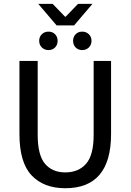

<svg xmlns="http://www.w3.org/2000/svg" viewBox="-20 -975 685 1007"><path d="M177.7 -655.3V-268.1Q177.7 -161.1 216.1 -116Q254.4 -70.8 322.3 -70.8Q391.6 -70.8 431.4 -116Q471.2 -161.1 471.2 -268.1V-655.3H562.5V-272Q562.5 12.2 322.3 12.2Q210 12.2 146 -54.9Q82 -122.1 82 -272V-655.3ZM368.7 -841.8H276.9L180.7 -954.6H256.3L320.8 -887.7H324.7L389.2 -954.6H464.8ZM234.4 -809.1Q255.4 -809.1 268.8 -795.4Q282.2 -781.7 282.2 -761.2Q282.2 -739.7 268.8 -726.1Q255.4 -712.4 234.4 -712.4Q213.4 -712.4 199.5 -726.1Q185.5 -739.7 185.5 -761.2Q185.5 -781.7 199.5 -795.4Q213.4 -809.1 234.4 -809.1ZM411.1 -809.1Q432.1 -809.1 446 -795.4Q460 -781.7 460 -761.2Q460 -739.7 446 -726.1Q432.1 -712.4 411.1 -712.4Q390.1 -712.4 376.7 -726.1Q363.3 -739.7 363.3 -761.2Q363.3 -781.7 376.7 -795.4Q390.1 -809.1 411.1 -809.1Z"/></svg>

Font: Varta SemiBold
Style: Regular
Weight: 600
Designer: Joana Correia, Viktoriya Grabowska, Eben Sorkin
Foundry: Sorkin Type
Version: Version 1.003; ttfautohint (v1.3) -l 8 -r 24 -G 200 -x 12 -H